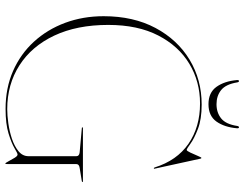

<svg xmlns="http://www.w3.org/2000/svg" viewBox="-116 -770 898 705"><g transform="rotate(90 332.5 -418.0)"><path d="M583 0Q583 7.5 582.5 9.2Q582 11 581 11Q579 11 573 -0.2Q567 -11.5 560.2 -22.8Q553.5 -34 548 -34Q543.5 -34 525 -23Q506.5 -12 471.2 -1Q436 10 380.5 10Q303.5 10 241 -17.5Q178.5 -45 133.5 -94.2Q88.5 -143.5 64.2 -209Q40 -274.5 40 -350Q40 -459.5 83.2 -540.5Q126.5 -621.5 200 -665.8Q273.5 -710 364.5 -710Q418.5 -710 454 -696.2Q489.5 -682.5 508.2 -668.8Q527 -655 531 -655Q534.5 -655 540.8 -668.5Q547 -682 552.8 -695.5Q558.5 -709 560 -709Q562.5 -709 563 -706L599.5 -539Q599.5 -538.5 600 -537.2Q600.5 -536 599.5 -535Q597.5 -533 595.5 -537Q570 -619 508.5 -661.5Q447 -704 360.5 -704Q280 -704 214.8 -664.8Q149.5 -625.5 110.8 -550.5Q72 -475.5 72 -367Q72 -252 111.2 -168.8Q150.5 -85.5 220.5 -40.8Q290.5 4 381.5 4Q403.5 4 432.8 0Q462 -4 489.8 -13.2Q517.5 -22.5 535.8 -37.5Q554 -52.5 554 -74V-250Q554 -260.5 540 -262L451 -270Q448 -270 448 -272Q448 -274 451 -274H646Q649 -274 649 -272Q649 -271 646 -270L597 -262Q583 -260 583 -250ZM363 -764.5Q394 -764.5 415.2 -781.5Q436.5 -798.5 443 -840.5Q444 -847 448 -847Q452 -847 451.5 -839.5Q447.5 -793.5 426.8 -764.2Q406 -735 363 -735Q320.5 -735 299.5 -764.2Q278.5 -793.5 274.5 -839.5Q274 -847 278 -847Q282 -847 283 -840.5Q290 -798.5 311.2 -781.5Q332.5 -764.5 363 -764.5Z"/></g></svg>

Font: Fraunces 144pt S000 Thin
Style: Regular
Weight: 100
Version: Version 1.000; ttfautohint (v1.8.3)